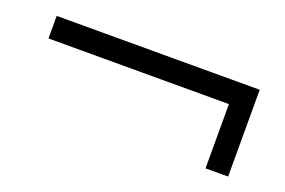

<svg xmlns="http://www.w3.org/2000/svg" viewBox="-46 -545 713 480"><g transform="rotate(20 310.0 -304.5)"><path d="M520 -189V-359.9H40V-419.9H580.1V-189Z"/></g></svg>

Font: Charis SIL Viet
Style: Italic
Weight: 400
Italic angle: -11°
Foundry: SIL International
Version: Version 5.000